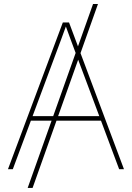

<svg xmlns="http://www.w3.org/2000/svg" viewBox="-20 -839 655 952"><path d="M465.8 -819.3 141.6 92.8H117.2L441.4 -819.3ZM19.5 0 291.5 -727.5H322.3L594.7 0H570.8L359.9 -563.5Q345.2 -602.5 330.8 -641.6Q316.4 -680.7 302.2 -719.7H311Q296.9 -680.7 282.5 -641.6Q268.1 -602.5 253.4 -563.5L43.5 0ZM127.4 -240.7V-263.2H487.3V-240.7Z"/></svg>

Font: Inter 24pt Thin
Style: Regular
Weight: 250
Designer: Rasmus Andersson
Foundry: rsms
Version: Version 4.001;git-66647c0bb